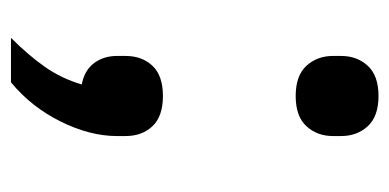

<svg xmlns="http://www.w3.org/2000/svg" viewBox="-200 -372 710 350"><g transform="rotate(90 155.0 -197.0)"><path d="M155 -139Q192 -139 210 -120Q228 -101 228 -71V-55Q228 -6 201.5 47.5Q175 101 130 138H49Q81 106 102 76Q123 46 134 9Q108 4 95 -13.5Q82 -31 82 -55V-71Q82 -101 100 -120Q118 -139 155 -139ZM155 -381Q118 -381 100 -400.5Q82 -420 82 -449V-464Q82 -493 100 -512.5Q118 -532 155 -532Q192 -532 210 -512.5Q228 -493 228 -464V-449Q228 -420 210 -400.5Q192 -381 155 -381Z"/></g></svg>

Font: IBM Plex Sans Arabic Medm
Style: Regular
Weight: 500
Designer: Mike Abbink, Paul van der Laan, Pieter van Rosmalen, Wael Morcos, Khajak Apelian
Foundry: Bold Monday
Version: Version 1.005